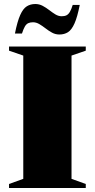

<svg xmlns="http://www.w3.org/2000/svg" viewBox="-20 -937 472 957"><path d="M407.5 -20V0H25V-20L96 -45.5V-660L25 -684.5V-705H407.5V-684.5L336.5 -660V-45.5ZM377.5 -912.5Q365.5 -851.5 351.2 -819.8Q337 -788 318.8 -776.5Q300.5 -765 276 -765Q256.5 -765 239.5 -774.2Q222.5 -783.5 206.8 -795.8Q191 -808 175.8 -817Q160.5 -826 144.5 -826Q130.5 -826 120.8 -821.5Q111 -817 104 -805Q97 -793 89.5 -770H54.5Q66.5 -830.5 80.8 -862.2Q95 -894 113.5 -905.5Q132 -917 156 -917Q175.5 -917 192.5 -908Q209.5 -899 225.2 -886.8Q241 -874.5 256.2 -865.2Q271.5 -856 287.5 -856Q302 -856 311.5 -860.8Q321 -865.5 328.2 -877.8Q335.5 -890 342.5 -912.5Z"/></svg>

Font: Newsreader 60pt ExtraBold
Style: Regular
Weight: 800
Designer: Hugues Gentile
Foundry: Production Type
Version: Version 1.003